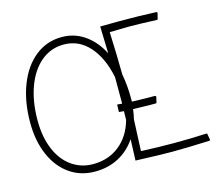

<svg xmlns="http://www.w3.org/2000/svg" viewBox="-98 -813 1091 946"><g transform="rotate(-15 447.0 -340.5)"><path d="M859 -1Q737 4 672 4Q608 4 483 -1Q485 -37 487 -109Q452 -57 398.5 -28.5Q345 0 278 0Q204 0 148 -39.5Q92 -79 61 -150.5Q30 -222 30 -316Q30 -423 62.5 -506.5Q95 -590 153.5 -636.5Q212 -683 289 -683Q353 -683 405 -647Q457 -611 490 -546Q488 -638 486 -684Q518 -685 581 -685Q687 -685 771 -681Q774 -681 775.5 -678.5Q777 -676 776 -674L769 -647Q769 -645 767.5 -644Q766 -643 764 -643Q668 -647 619 -647Q588 -647 524 -645Q529 -530 530 -427Q541 -369 541 -305V-286Q597 -284 626 -284H657Q660 -284 662 -281.5Q664 -279 663 -277L657 -251Q657 -247 652 -247H621Q595 -247 537 -249Q534 -224 528 -199Q524 -92 521 -39Q612 -35 690 -35Q769 -35 854 -39Q859 -39 859 -35L864 -7Q865 -4 863 -2.5Q861 -1 859 -1ZM490 -206 491 -251 466 -253 467 -291 492 -289V-424Q471 -527 418 -586Q365 -645 289 -645Q223 -645 173 -603.5Q123 -562 95.5 -487.5Q68 -413 68 -316Q68 -233 94 -170Q120 -107 168 -72.5Q216 -38 278 -38Q356 -38 412 -82.5Q468 -127 490 -206Z"/></g></svg>

Font: Vibes
Style: Regular
Weight: 400
Designer: AbdElmomen Kadhim
Version: Version 1.100